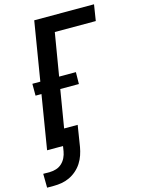

<svg xmlns="http://www.w3.org/2000/svg" viewBox="-171 -812 804 1095"><g transform="rotate(-15 231.0 -264.5)"><path d="M-33 206 -34 124H6Q24 124 43 118Q62 112 76.5 98.5Q91 85 99.5 67Q108 49 111 31L116 0H22L74 -318H39V-388H86L143 -735H496L481 -640H239L197 -388H296L295 -318H185L148 -95H228L208 31Q204 54 196 77.5Q188 101 174.5 122Q161 143 141.5 160Q122 177 99.5 187.5Q77 198 53.5 202Q30 206 7 206Z"/></g></svg>

Font: Iosevka QP
Style: Bold Italic
Weight: 700
Italic angle: -9°
Designer: Belleve Invis
Foundry: Belleve Invis
Version: Version 20.0.0; ttfautohint (v1.8.4)